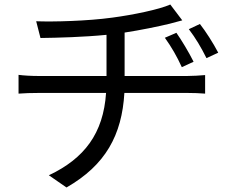

<svg xmlns="http://www.w3.org/2000/svg" viewBox="-20 -776 1040 849"><path d="M760 -631 709 -609C739 -567 762 -527 784 -479L836 -503C814 -547 783 -598 760 -631ZM864 -670 815 -647C846 -606 869 -567 893 -519L945 -543C922 -587 889 -638 864 -670ZM140 -682 159 -608C236 -609 350 -612 451 -622V-440H149C119 -440 84 -442 62 -445V-362C86 -364 119 -365 151 -365H449C437 -186 353 -75 196 -1L274 53C447 -46 519 -179 530 -365H809C834 -365 865 -364 887 -362V-444C866 -442 829 -440 808 -440H531V-632C603 -643 680 -659 730 -671C745 -675 764 -680 786 -686L733 -756C684 -734 567 -710 476 -698C367 -683 215 -679 140 -682Z"/></svg>

Font: Source Han Sans HK
Style: Regular
Weight: 400
Designer: Ryoko NISHIZUKA 西塚涼子 (kana, bopomofo & ideographs); Paul D. Hunt (Latin, Greek & Cyrillic); Sandoll Communications 산돌커뮤니
Foundry: Adobe
Version: Version 2.000;hotconv 1.0.107;makeotfexe 2.5.65593